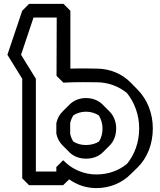

<svg xmlns="http://www.w3.org/2000/svg" viewBox="-20 -915 822 985"><path d="M576 -256C576 -291 563 -322 542 -343L507 -378L506 -379C484 -401 454 -412 421 -412C388 -412 358 -400 336 -378L301 -343C285 -327 274 -307 269 -283V-229C274 -205 285 -185 301 -169L336 -134C357 -113 387 -101 421 -101C457 -101 487 -113 508 -134L543 -169C564 -190 576 -221 576 -256ZM506 -256C506 -231 500 -208 488 -189C471 -178 447 -171 421 -171C396 -171 375 -177 356 -189C349 -200 343 -214 340 -229V-283C343 -298 349 -311 356 -323C374 -335 397 -342 421 -342C446 -342 468 -335 487 -323C498 -305 506 -282 506 -256ZM269 -35H164V-511L88 -634L152 -825H271L270 -526L305 -491C374 -495 444 -493 474 -493C536 -493 589 -472 631 -438C670 -390 694 -326 694 -256C694 -186 671 -123 632 -75C590 -40 536 -20 474 -20C412 -20 356 -45 318 -80L304 -93L269 -58ZM304 35 335 5C372 32 420 50 474 50C545 50 606 23 650 -21L686 -56C736 -105 764 -177 764 -256C764 -335 735 -406 685 -456L650 -492C606 -536 545 -563 474 -563C449 -563 397 -565 341 -563V-860L306 -895H129L94 -860L18 -634L94 -511V0L129 35Z"/></svg>

Font: Hussar Press
Style: Bold
Weight: 700
Foundry: Cannot Into Space Fonts
Version: Version 1.43